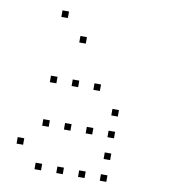

<svg xmlns="http://www.w3.org/2000/svg" viewBox="-82 -835 764 869"><g transform="rotate(10 300.0 -400.0)"><path d="M136 -765Q135 -765 135 -765Q135 -765 135 -764V-736Q135 -735 135 -735Q135 -735 136 -735H164Q165 -735 165 -735Q165 -735 165 -736V-764Q165 -765 165 -765Q165 -765 164 -765ZM236 -665Q235 -665 235 -665Q235 -665 235 -664V-636Q235 -635 235 -635Q235 -635 236 -635H264Q265 -635 265 -635Q265 -635 265 -636V-664Q265 -665 265 -665Q265 -665 264 -665ZM136 -465Q135 -465 135 -465Q135 -465 135 -464V-436Q135 -435 135 -435Q135 -435 136 -435H164Q165 -435 165 -435Q165 -435 165 -436V-464Q165 -465 165 -465Q165 -465 164 -465ZM236 -465Q235 -465 235 -465Q235 -465 235 -464V-436Q235 -435 235 -435Q235 -435 236 -435H264Q265 -435 265 -435Q265 -435 265 -436V-464Q265 -465 265 -465Q265 -465 264 -465ZM336 -465Q335 -465 335 -465Q335 -465 335 -464V-436Q335 -435 335 -435Q335 -435 336 -435H364Q365 -435 365 -435Q365 -435 365 -436V-464Q365 -465 365 -465Q365 -465 364 -465ZM436 -365Q435 -365 435 -365Q435 -365 435 -364V-336Q435 -335 435 -335Q435 -335 436 -335H464Q465 -335 465 -335Q465 -335 465 -336V-364Q465 -365 465 -365Q465 -365 464 -365ZM136 -265Q135 -265 135 -265Q135 -265 135 -264V-236Q135 -235 135 -235Q135 -235 136 -235H164Q165 -235 165 -235Q165 -235 165 -236V-264Q165 -265 165 -265Q165 -265 164 -265ZM236 -265Q235 -265 235 -265Q235 -265 235 -264V-236Q235 -235 235 -235Q235 -235 236 -235H264Q265 -235 265 -235Q265 -235 265 -236V-264Q265 -265 265 -265Q265 -265 264 -265ZM336 -265Q335 -265 335 -265Q335 -265 335 -264V-236Q335 -235 335 -235Q335 -235 336 -235H364Q365 -235 365 -235Q365 -235 365 -236V-264Q365 -265 365 -265Q365 -265 364 -265ZM436 -265Q435 -265 435 -265Q435 -265 435 -264V-236Q435 -235 435 -235Q435 -235 436 -235H464Q465 -235 465 -235Q465 -235 465 -236V-264Q465 -265 465 -265Q465 -265 464 -265ZM36 -165Q35 -165 35 -165Q35 -165 35 -164V-136Q35 -135 35 -135Q35 -135 36 -135H64Q65 -135 65 -135Q65 -135 65 -136V-164Q65 -165 65 -165Q65 -165 64 -165ZM436 -165Q435 -165 435 -165Q435 -165 435 -164V-136Q435 -135 435 -135Q435 -135 436 -135H464Q465 -135 465 -135Q465 -135 465 -136V-164Q465 -165 465 -165Q465 -165 464 -165ZM136 -65Q135 -65 135 -65Q135 -65 135 -64V-36Q135 -35 135 -35Q135 -35 136 -35H164Q165 -35 165 -35Q165 -35 165 -36V-64Q165 -65 165 -65Q165 -65 164 -65ZM236 -65Q235 -65 235 -65Q235 -65 235 -64V-36Q235 -35 235 -35Q235 -35 236 -35H264Q265 -35 265 -35Q265 -35 265 -36V-64Q265 -65 265 -65Q265 -65 264 -65ZM336 -65Q335 -65 335 -65Q335 -65 335 -64V-36Q335 -35 335 -35Q335 -35 336 -35H364Q365 -35 365 -35Q365 -35 365 -36V-64Q365 -65 365 -65Q365 -65 364 -65ZM436 -65Q435 -65 435 -65Q435 -65 435 -64V-36Q435 -35 435 -35Q435 -35 436 -35H464Q465 -35 465 -35Q465 -35 465 -36V-64Q465 -65 465 -65Q465 -65 464 -65Z"/></g></svg>

Font: Doto Black Thin
Style: Regular
Weight: 250
Monospace: yes
Version: Version 1.000